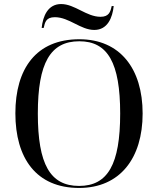

<svg xmlns="http://www.w3.org/2000/svg" viewBox="-20 -919 782 949"><path d="M446 -771C512 -771 536 -832 542 -889H532C526 -860 518 -836 477 -836C407 -836 350 -899 282 -899C217 -899 192 -840 186 -781H196C202 -808 207 -834 251 -834C322 -834 378 -771 446 -771ZM371 10C573 10 685 -137 685 -358C685 -580 573 -725 372 -725C159 -725 56 -580 56 -359C56 -137 159 10 371 10ZM371 0C228 0 167 -107 167 -358C167 -608 229 -715 372 -715C513 -715 574 -608 574 -358C574 -107 513 0 371 0Z"/></svg>

Font: Noto Serif Display
Style: Regular
Weight: 400
Designer: Monotype Design Team
Foundry: Monotype Imaging Inc.
Version: Version 2.009